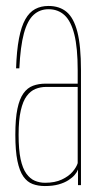

<svg xmlns="http://www.w3.org/2000/svg" viewBox="-20 -622 337 645"><path d="M130.5 3Q157.5 3 177 -2.5Q196.5 -8 210 -16.8Q223.5 -25.5 231.2 -34.8Q239 -44 242 -52.5V0H252V-386.5Q252 -467.5 240 -514.5Q228 -561.5 204 -581.8Q180 -602 143 -602Q117.5 -602 98 -591.5Q78.5 -581 65 -557Q51.5 -533 43.8 -492.8Q36 -452.5 34 -392.5H45Q48.5 -466 60.2 -509.5Q72 -553 92.8 -572Q113.5 -591 143 -591Q175 -591 196.8 -571Q218.5 -551 229.8 -506Q241 -461 241 -386V-341H133Q110 -341 91 -334Q72 -327 58.8 -308.5Q45.5 -290 38.5 -256.5Q31.5 -223 31.5 -169.5Q31.5 -115.5 38.5 -81.5Q45.5 -47.5 58.5 -29Q71.5 -10.5 89.8 -3.8Q108 3 130.5 3ZM131.5 -8Q113 -8 97 -14.8Q81 -21.5 68.5 -38.8Q56 -56 49.2 -87.5Q42.5 -119 42.5 -169.5Q42.5 -219 49.8 -250.8Q57 -282.5 69.8 -299.5Q82.5 -316.5 99.2 -323.2Q116 -330 135 -330H241V-74Q237 -60.5 223.8 -45Q210.5 -29.5 187.5 -18.8Q164.5 -8 131.5 -8Z"/></svg>

Font: Anybody Thin Condensed
Style: Regular
Weight: 100
Width: 3
Version: Version 1.113;gftools[0.9.25]